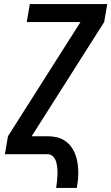

<svg xmlns="http://www.w3.org/2000/svg" viewBox="-20 -755 545 940"><path d="M255 165Q257 149 259 132.5Q261 116 261.5 100Q262 84 260.5 68Q259 52 255 37.5Q251 23 240 11.5Q229 0 213 0H4L19 -88L374 -647H111L126 -735H505L490 -647L135 -88H213Q235 -88 256 -83.5Q277 -79 294.5 -68Q312 -57 325 -41Q338 -25 346 -6Q354 13 358 34Q362 55 363 77Q364 99 362 121Q360 143 356 165Z"/></svg>

Font: Iosevka SS04 Semibold Oblique
Style: Regular
Weight: 600
Italic angle: -9°
Monospace: yes
Designer: Belleve Invis
Foundry: Belleve Invis
Version: Version 19.0.0; ttfautohint (v1.8.4)